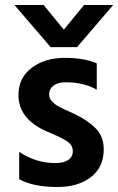

<svg xmlns="http://www.w3.org/2000/svg" viewBox="-20 -745 474 770"><path d="M396 -146Q396 -75 345 -35Q294 5 209 5Q115 5 57 -26V-136Q124 -91 202 -91Q235 -91 253.5 -103.5Q272 -116 272 -138Q272 -151 266 -161.5Q260 -172 243 -182Q226 -192 216.5 -196.5Q207 -201 179 -213Q176 -214 174.5 -215Q173 -216 170 -217Q167 -218 165 -219Q54 -269 54 -363Q54 -433 107 -473Q160 -513 240 -513Q317 -513 368 -491V-385Q318 -415 243 -415Q212 -415 194.5 -401.5Q177 -388 177 -367Q177 -359 179.5 -352Q182 -345 188.5 -338.5Q195 -332 201 -327Q207 -322 218 -316.5Q229 -311 237 -307Q245 -303 259 -297Q273 -291 281 -287Q334 -261 365 -229Q396 -197 396 -146ZM289 -556H183L38 -725H155L236 -626L317 -725H434Z"/></svg>

Font: Hind Madurai SemiBold
Style: Regular
Weight: 600
Designer: Jyotish Sonowal
Foundry: Indian Type Foundry
Version: Version 1.001;PS 1.0;hotconv 1.0.86;makeotf.lib2.5.63406; tt